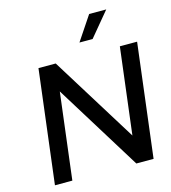

<svg xmlns="http://www.w3.org/2000/svg" viewBox="-140 -1113 1094 1226"><g transform="rotate(-15 407.0 -500.0)"><path d="M677 -1000 544 -840H457L564 -1000ZM700 -750H814L722 0H608L255 -571L185 0H70L162 -750H276L630 -179Z"/></g></svg>

Font: Orkney Medium
Style: MediumItalic
Weight: 500
Designer: Samuel Oakes and Alfredo Marco Pradil
Foundry: Alfredo Marco Pradil
Version: 1.0; ttfautohint (v1.5)